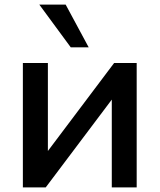

<svg xmlns="http://www.w3.org/2000/svg" viewBox="-20 -812 692 832"><path d="M178.2 0 464.4 -380.4V0H572.3V-539.1H474.6L187.5 -157.7V-539.1H79.1V0ZM364.3 -606.9 264.6 -792H150.4L286.6 -606.9Z"/></svg>

Font: Winston Medium
Style: Regular
Weight: 500
Designer: Vernon Adams, Kim Jin-seong, David Berlow, Cristiano Sobral
Foundry: The Winston Project Authors
Version: Version 3.004